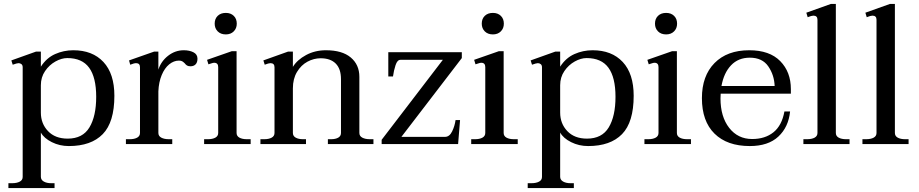

<svg xmlns="http://www.w3.org/2000/svg" viewBox="-20 -737 4700 982"><path d="M23 200H42Q66 200 81 192Q96 184 96 168V-393Q96 -404 89.5 -409Q83 -414 75 -414Q67 -414 45 -406L38 -428L164 -473H189V-396Q218 -441 262 -460.5Q306 -480 355 -480Q453 -480 509 -420Q565 -360 565 -247Q565 -112 505.5 -51Q446 10 332 10Q285 10 245 -10Q205 -30 189 -59V167Q189 183 204 191.5Q219 200 242 200H259V225H23ZM472 -242Q472 -341 436 -390.5Q400 -440 324 -440Q295 -440 263.5 -422.5Q232 -405 210.5 -373.5Q189 -342 189 -301V-161Q189 -105 225.5 -66.5Q262 -28 326 -28Q403 -28 437.5 -85.5Q472 -143 472 -242Z M990 -437Q990 -418 980.5 -408Q971 -398 954 -398Q943 -398 936.5 -402Q930 -406 925 -413Q918 -420 912 -423.5Q906 -427 895 -427Q869 -427 845.5 -408Q822 -389 807 -353Q792 -317 790 -270V-57Q790 -41 805 -33Q820 -25 844 -25H861V0H624V-25H643Q667 -25 681.5 -33Q696 -41 696 -57V-393Q696 -414 676 -414Q666 -414 646 -406L640 -428L768 -473H790V-381Q804 -424 840 -452Q876 -480 920 -480Q949 -480 969.5 -469.5Q990 -459 990 -437Z M1078 -616Q1078 -641 1093.5 -656Q1109 -671 1135 -671Q1160 -671 1175.5 -656Q1191 -641 1191 -616Q1191 -592 1175.5 -576.5Q1160 -561 1135 -561Q1109 -561 1093.5 -576.5Q1078 -592 1078 -616ZM1024 -25H1043Q1067 -25 1081.5 -33Q1096 -41 1096 -57V-394Q1096 -416 1075 -416Q1070 -416 1060 -412.5Q1050 -409 1046 -408L1039 -431L1165 -475H1190V-57Q1190 -41 1204.5 -33Q1219 -25 1243 -25H1262V0H1024Z M1890 -25V0H1657V-25H1673Q1696 -25 1710 -33Q1724 -41 1724 -57V-332Q1724 -385 1697 -412Q1670 -439 1620 -439Q1585 -439 1552.5 -421.5Q1520 -404 1499 -369Q1478 -334 1478 -285V-57Q1478 -41 1492.5 -33Q1507 -25 1530 -25H1545V0H1312V-25H1331Q1355 -25 1369.5 -33Q1384 -41 1384 -57V-393Q1384 -414 1363 -414Q1354 -414 1334 -406L1327 -428L1453 -473H1478V-395Q1500 -431 1545.5 -455.5Q1591 -480 1647 -480Q1730 -480 1774 -443Q1818 -406 1818 -344V-57Q1818 -41 1833 -33Q1848 -25 1872 -25Z M1932 -22 2245 -431H2028Q2012 -431 2003 -403.5Q1994 -376 1990 -346H1966V-470H2342V-440L2033 -37H2256Q2279 -37 2292.5 -65Q2306 -93 2310 -123H2333L2323 0H1932Z M2444 -616Q2444 -641 2459.5 -656Q2475 -671 2501 -671Q2526 -671 2541.5 -656Q2557 -641 2557 -616Q2557 -592 2541.5 -576.5Q2526 -561 2501 -561Q2475 -561 2459.5 -576.5Q2444 -592 2444 -616ZM2390 -25H2409Q2433 -25 2447.5 -33Q2462 -41 2462 -57V-394Q2462 -416 2441 -416Q2436 -416 2426 -412.5Q2416 -409 2412 -408L2405 -431L2531 -475H2556V-57Q2556 -41 2570.5 -33Q2585 -25 2609 -25H2628V0H2390Z M2679 200H2698Q2722 200 2737 192Q2752 184 2752 168V-393Q2752 -404 2745.5 -409Q2739 -414 2731 -414Q2723 -414 2701 -406L2694 -428L2820 -473H2845V-396Q2874 -441 2918 -460.5Q2962 -480 3011 -480Q3109 -480 3165 -420Q3221 -360 3221 -247Q3221 -112 3161.5 -51Q3102 10 2988 10Q2941 10 2901 -10Q2861 -30 2845 -59V167Q2845 183 2860 191.5Q2875 200 2898 200H2915V225H2679ZM3128 -242Q3128 -341 3092 -390.5Q3056 -440 2980 -440Q2951 -440 2919.5 -422.5Q2888 -405 2866.5 -373.5Q2845 -342 2845 -301V-161Q2845 -105 2881.5 -66.5Q2918 -28 2982 -28Q3059 -28 3093.5 -85.5Q3128 -143 3128 -242Z M3330 -616Q3330 -641 3345.5 -656Q3361 -671 3387 -671Q3412 -671 3427.5 -656Q3443 -641 3443 -616Q3443 -592 3427.5 -576.5Q3412 -561 3387 -561Q3361 -561 3345.5 -576.5Q3330 -592 3330 -616ZM3276 -25H3295Q3319 -25 3333.5 -33Q3348 -41 3348 -57V-394Q3348 -416 3327 -416Q3322 -416 3312 -412.5Q3302 -409 3298 -408L3291 -431L3417 -475H3442V-57Q3442 -41 3456.5 -33Q3471 -25 3495 -25H3514V0H3276Z M3666 -258Q3665 -250 3665 -234Q3665 -140 3709.5 -83Q3754 -26 3827 -26Q3893 -26 3936 -60.5Q3979 -95 3992 -167H4021Q4013 -87 3961 -38.5Q3909 10 3815 10Q3699 10 3634.5 -53.5Q3570 -117 3570 -235Q3570 -349 3634.5 -414.5Q3699 -480 3812 -480Q3916 -480 3970.5 -424.5Q4025 -369 4025 -281V-258ZM3670 -297H3942Q3940 -353 3909.5 -397.5Q3879 -442 3815 -442Q3756 -442 3719 -403Q3682 -364 3670 -297Z M4089 -25H4107Q4132 -25 4146.5 -33Q4161 -41 4161 -57V-636Q4161 -657 4140 -657Q4131 -657 4111 -649L4104 -672L4230 -717H4255V-57Q4255 -41 4269.5 -33Q4284 -25 4308 -25H4325V0H4089Z M4391 -25H4409Q4434 -25 4448.5 -33Q4463 -41 4463 -57V-636Q4463 -657 4442 -657Q4433 -657 4413 -649L4406 -672L4532 -717H4557V-57Q4557 -41 4571.5 -33Q4586 -25 4610 -25H4627V0H4391Z"/></svg>

Font: TavirajRegular
Style: Regular
Weight: 400
Designer: Katatrad Team
Foundry: CadsonDemak
Version: Version 1.001